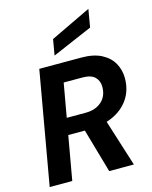

<svg xmlns="http://www.w3.org/2000/svg" viewBox="-139 -1061 911 1150"><g transform="rotate(-15 316.0 -485.5)"><path d="M23 0 146 -700H407Q482 -700 531 -674.5Q580 -649 603.5 -606.5Q627 -564 627 -514Q627 -440 590 -385.5Q553 -331 487 -301.5Q421 -272 335 -272H211L163 0ZM392 0 304 -307H448L545 0ZM229 -374H346Q408 -374 445.5 -407.5Q483 -441 483 -499Q483 -536 459 -559.5Q435 -583 382 -583H266ZM255 -753 272 -851 523 -971 504 -860Z"/></g></svg>

Font: DM Sans 24pt ExtraBold
Style: Italic
Weight: 800
Italic angle: -10°
Designer: Colophon Foundry, Jonny Pinhorn
Foundry: Colophon Foundry
Version: Version 4.004;gftools[0.9.30]